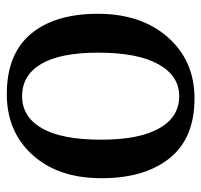

<svg xmlns="http://www.w3.org/2000/svg" viewBox="-34 -564 605 578"><g transform="rotate(-90 269.0 -274.5)"><path d="M265 8Q144 9 83 -66Q22 -141 22 -272Q22 -402 92 -479.5Q162 -557 275 -557Q396 -557 456.5 -484.5Q517 -412 517 -283Q517 -153 447 -73Q377 7 265 8ZM269 -511Q207 -511 172.5 -451.5Q138 -392 138 -273Q138 -159 172 -98.5Q206 -38 269 -38Q330 -38 365 -100.5Q400 -163 400 -282Q400 -396 366 -453.5Q332 -511 269 -511Z"/></g></svg>

Font: Aikya SemiBold
Style: Regular
Weight: 600
Designer: Neelakash Kshetrimayum (Latin subset based on Merriweather by Eben Sorkin)
Foundry: Brand New Type
Version: Version 1.00 b005